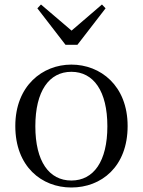

<svg xmlns="http://www.w3.org/2000/svg" viewBox="-20 -818 636 853"><path d="M297 15C430 15 547 -77 547 -258C547 -438 426 -531 297 -531C169 -531 48 -437 48 -258C48 -78 165 15 297 15ZM297 -16C198 -16 137 -101 137 -257C137 -413 198 -499 297 -499C396 -499 457 -413 457 -257C457 -101 396 -16 297 -16ZM162 -798 146 -781 271 -619H324L449 -781L433 -798L298 -682Z"/></svg>

Font: Harano Aji Mincho
Style: Regular
Weight: 400
Foundry: Masamichi Hosoda
Version: HaranoAjiMincho-Regular version 20230610;ttx 4.39.4